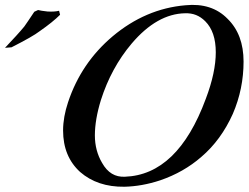

<svg xmlns="http://www.w3.org/2000/svg" viewBox="-20 -728 993 767"><path d="M784 -101C837 -146 879 -204 910 -273C939 -340 953 -410 953 -482C953 -554 932 -611 889 -653C847 -696 791 -714 721 -707C614 -698 517 -656 430 -583C346 -512 287 -425 252 -320C239 -281 232 -243 232 -207C232 -137 255 -82 300 -41C346 -1 405 19 477 18C522 17 570 9 621 -8C682 -29 737 -60 784 -101ZM802 -333C727 -130 619 -27 479 -22C440 -20 410 -38 388 -77C369 -109 359 -146 359 -187C359 -229 367 -276 383 -328C410 -413 451 -489 506 -554C573 -633 645 -674 720 -675C751 -676 777 -666 800 -643C828 -615 842 -574 842 -519C842 -466 829 -404 802 -333ZM216 -685C204 -682 189 -681 170 -682C152 -684 139 -686 132 -688L117 -681C98 -652 84 -632 77 -622C59 -600 33 -572 0 -537C17 -538 26 -539 26 -539C83 -568 120 -589 138 -603C174 -628 201 -650 220 -669Z"/></svg>

Font: GFS Pyrsos
Style: Regular
Weight: 400
Designer: George Matthiopoulos
Foundry: George Matthiopoulos
Version: Version 1.0